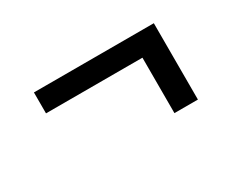

<svg xmlns="http://www.w3.org/2000/svg" viewBox="-55 -536 709 588"><g transform="rotate(-30 300.0 -242.0)"><path d="M429 -107V-303H88V-377H512V-107Z"/></g></svg>

Font: Iosevka Fixed Extended
Style: Regular
Weight: 400
Width: 7
Monospace: yes
Designer: Belleve Invis
Foundry: Belleve Invis
Version: Version 24.1.1; ttfautohint (v1.8.4)